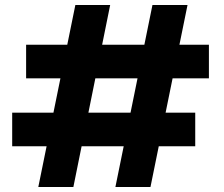

<svg xmlns="http://www.w3.org/2000/svg" viewBox="-20 -752 899 772"><path d="M444 0 593 -732H734L585 0ZM134 0 283 -732H423L275 0ZM29 -164V-299H765V-164ZM85 -437V-572H820V-437Z"/></svg>

Font: DM Sans 12pt Black
Style: Regular
Weight: 900
Version: Version 4.004;gftools[0.9.30]